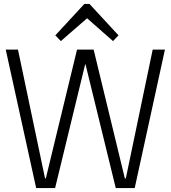

<svg xmlns="http://www.w3.org/2000/svg" viewBox="-20 -951 864 972"><path d="M9 -700H71L208 -48H212L370 -700H454L612 -48H617L753 -700H815L662 1H566L413 -625H411L259 1H163ZM260 -772 407 -931H433L580 -772L552 -743L409 -869H433L288 -743Z"/></svg>

Font: Pathway Extreme 8pt Thin
Style: Regular
Weight: 100
Designer: Eduardo Rodriguez Tunni
Foundry: Eduardo Rodriguez Tunni
Version: Version 1.000